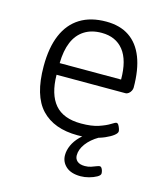

<svg xmlns="http://www.w3.org/2000/svg" viewBox="-107 -611 754 876"><g transform="rotate(15 269.5 -173.0)"><path d="M294 6Q182 6 122.5 -57Q63 -120 63 -259Q63 -347 88.5 -407Q114 -467 164 -498Q214 -529 287 -529Q352 -529 396 -499.5Q440 -470 462.5 -412.5Q485 -355 485 -270Q485 -263 481 -255Q477 -247 470 -241.5Q463 -236 455 -236H130Q131 -144 171 -97Q211 -50 295 -50Q345 -50 377.5 -61Q410 -72 428 -83.5Q446 -95 451 -95Q457 -95 461 -88.5Q465 -82 468 -73.5Q471 -65 471 -60Q471 -51 457 -40Q443 -29 419 -18.5Q395 -8 363 -1Q331 6 294 6ZM130 -291H420Q420 -382 383.5 -428Q347 -474 280 -474Q232 -474 198.5 -452.5Q165 -431 148 -390.5Q131 -350 130 -291ZM355 183Q310 183 286 161.5Q262 140 262 108Q262 85 272.5 61.5Q283 38 304 16.5Q325 -5 357 -21L391 -9Q355 12 334.5 39.5Q314 67 314 95Q314 112 326 122.5Q338 133 362 133Q378 133 391 128.5Q404 124 414 120Q424 116 429 116Q434 116 437.5 121Q441 126 443 133Q445 140 445 146Q445 155 430 163.5Q415 172 394.5 177.5Q374 183 355 183Z"/></g></svg>

Font: Asap Light
Style: Regular
Weight: 300
Designer: Pablo Cosgaya
Foundry: Omnibus-Type
Version: Version 3.001